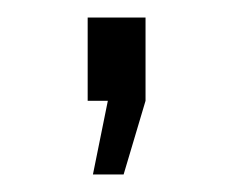

<svg xmlns="http://www.w3.org/2000/svg" viewBox="-20 -118 265 219"><path d="M121 81 146 -3V-98H80V-3H103L86 81Z"/></svg>

Font: Raleway Reg
Style: Regular
Weight: 400
Designer: Matt McInerney, Pablo Impallari, Rodrigo Fuenzalida
Foundry: Matt McInerney, Pablo Impallari, Rodrigo Fuenzalida
Version: Version 3.00 July 28, 2015